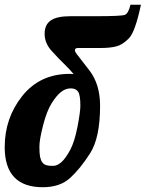

<svg xmlns="http://www.w3.org/2000/svg" viewBox="-33 -784 613 808"><path d="M305.2 -339.4Q305.2 -384.3 295.7 -398.2Q286.1 -412.1 264.6 -412.1Q243.2 -412.1 223.9 -397Q204.6 -381.8 184.1 -349.1Q163.6 -316.4 148.2 -256.1Q132.8 -195.8 132.8 -167Q132.8 -138.2 135.7 -123.8Q138.7 -109.4 145 -100.8Q151.4 -92.3 161.1 -89.1Q170.9 -85.9 189.5 -85.9Q208 -85.9 225.6 -101.8Q243.2 -117.7 262 -152.3Q280.8 -187 293 -250Q305.2 -313 305.2 -339.4ZM294.9 -582Q282.2 -582 282.2 -572.3Q282.2 -566.4 290 -556.4Q297.9 -546.4 343 -488Q388.2 -429.7 388.2 -338.9Q388.2 -204.6 346.2 -138.9Q304.2 -73.2 261.7 -34.7Q219.2 3.9 147 3.9Q-13.2 3.9 -13.2 -165Q-13.2 -287.6 61 -380.4Q135.3 -473.1 259.8 -473.1Q265.1 -473.1 269 -472.7Q272.9 -472.2 276.9 -472.2Q256.8 -496.1 235.4 -516.6Q213.9 -537.1 184.3 -569.8Q154.8 -602.5 154.8 -641.6Q154.8 -680.2 180.7 -698Q206.5 -715.8 263.2 -715.8H370.1Q477.1 -715.8 492.2 -721.4Q507.3 -727.1 516.1 -764.2H560.1Q536.1 -650.4 509.8 -623Q483.4 -595.7 456.8 -588.9Q430.2 -582 391.1 -582Z"/></svg>

Font: Lobster-Regular
Style: Regular
Weight: 400
Designer: Pablo Impallari
Foundry: Pablo Impallari
Version: Version 1.007; ttfautohint (v1.1) -l 8 -r 50 -G 50 -x 14 -D 